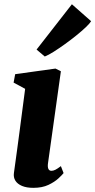

<svg xmlns="http://www.w3.org/2000/svg" viewBox="-20 -894 458 924"><path d="M140.5 10Q108 10 86 0.8Q64 -8.5 54 -24.5Q44 -40.5 47 -61.5Q50 -83.5 54.2 -113.8Q58.5 -144 63.5 -181.8Q68.5 -219.5 74.5 -264.2Q80.5 -309 87 -359.8Q93.5 -410.5 101 -466.5L45.5 -496.5L53 -537L247 -564L273 -551L211 -108.5Q208.5 -90.5 212.8 -81.2Q217 -72 227.5 -72Q236.5 -72 246.5 -77Q256.5 -82 273 -94.5L286 -61Q279.5 -52.5 261.2 -35.5Q243 -18.5 213 -4.2Q183 10 140.5 10ZM156 -655.5 326 -873.5 418.5 -792Q412 -781 393 -763Q374 -745 347.8 -723.8Q321.5 -702.5 293 -682Q264.5 -661.5 238.8 -645.2Q213 -629 195.5 -622Z"/></svg>

Font: Merriweather 28pt Black
Style: Italic
Weight: 900
Italic angle: -7.8°
Version: Version 2.101